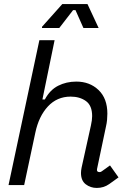

<svg xmlns="http://www.w3.org/2000/svg" viewBox="-20 -912 652 946"><path d="M457 14Q426 14 402.5 -4Q379 -22 379 -60Q379 -71 382 -86L428 -294Q431 -308 432.5 -319Q434 -330 434 -340Q434 -392 403.5 -414Q373 -436 328 -436Q261 -436 216 -387.5Q171 -339 154 -258L99 0H22L174 -714H249L189 -422H201Q226 -469 266.5 -489.5Q307 -510 356 -510Q422 -510 465.5 -468.5Q509 -427 509 -352Q509 -337 507.5 -321Q506 -305 502 -288L458 -79Q455 -64 471 -64Q477 -64 483 -69L522 -97L564 -38L518 -5Q491 14 457 14ZM187 -774V-780L287 -892H411L466 -774H391L352 -862H340L272 -774Z"/></svg>

Font: Space Mono
Style: Italic
Weight: 400
Italic angle: -12°
Monospace: yes
Designer: Colophon Foundry + Benjamin Critton
Foundry: Colophon Foundry & Benjamin Critton
Version: Version 1.003; ttfautohint (v1.8.4.7-5d5b)